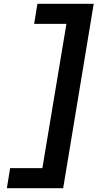

<svg xmlns="http://www.w3.org/2000/svg" viewBox="-20 -843 540 1006"><path d="M16 143 33 38H202L328 -718H159L176 -823H471L311 143Z"/></svg>

Font: Iosevka Curly Extrabold
Style: Italic
Weight: 800
Italic angle: -9°
Monospace: yes
Designer: Belleve Invis
Foundry: Belleve Invis
Version: Version 22.1.2; ttfautohint (v1.8.4)